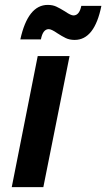

<svg xmlns="http://www.w3.org/2000/svg" viewBox="-20 -764 434 784"><path d="M264 -535 157 0H28L134 -535ZM285 -601Q264 -601 248.5 -608.5Q233 -616 213 -629Q190 -645 179 -645Q155 -645 147 -603H63Q94 -744 175 -744Q195 -744 210 -737Q225 -730 246 -717Q269 -701 280 -701Q304 -701 312 -740H394Q366 -601 285 -601Z"/></svg>

Font: Gontserrat Medium
Style: Italic
Weight: 500
Italic angle: -11.3°
Designer: Julieta Ulanovsky
Foundry: Julieta Ulanovsky
Version: Version 6.001